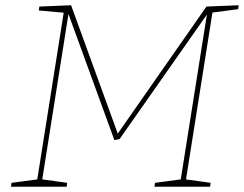

<svg xmlns="http://www.w3.org/2000/svg" viewBox="-20 -712 930 732"><path d="M888 -677 781 -663 791 -671 688 -21 682 -29 783 -15 781 0H569L571 -15L676 -29L668 -21L770 -664L772 -661L436 -182L416 -178L239 -664L242 -665L140 -21L135 -29L236 -15L234 0H22L24 -15L130 -29L121 -21L224 -671L230 -663L128 -672L130 -687L251 -692L431 -197H425L767 -687L890 -692Z"/></svg>

Font: Bitter Thin
Style: Italic
Weight: 100
Italic angle: -9°
Designer: Sol Matas, and Bitter project Authors
Foundry: Sol Matas
Version: Version 2.002